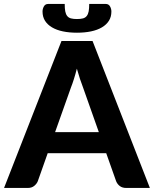

<svg xmlns="http://www.w3.org/2000/svg" viewBox="-31 -928 760 948"><path d="M0 0ZM709 0H592.5Q573 0 560.8 -9.2Q548.5 -18.5 542.5 -33L493.5 -171.5H204.5L155.5 -33Q150.5 -20.5 138 -10.2Q125.5 0 106.5 0H-11L272.5 -725.5H426ZM241 -275.5H457L378.5 -497.5Q371.5 -515 363.8 -538.5Q356 -562 348.5 -589Q341.5 -561.5 334 -537.8Q326.5 -514 319.5 -496.5ZM349 -834Q367 -834 378.8 -837.2Q390.5 -840.5 397.2 -849Q404 -857.5 406.8 -871.8Q409.5 -886 409.5 -908.5H491Q505.5 -908.5 512.2 -896.5Q519 -884.5 519 -871Q519 -845 506.8 -825.5Q494.5 -806 472 -792.8Q449.5 -779.5 418.2 -773Q387 -766.5 349 -766.5Q311 -766.5 279.8 -773Q248.5 -779.5 226 -792.8Q203.5 -806 191.2 -825.5Q179 -845 179 -871Q179 -884.5 185.8 -896.5Q192.5 -908.5 207 -908.5H288.5Q288.5 -886 291.2 -871.8Q294 -857.5 300.8 -849Q307.5 -840.5 319.2 -837.2Q331 -834 349 -834Z"/></svg>

Font: Lato Heavy
Style: Regular
Weight: 800
Designer: Lukasz Dziedzic
Foundry: tyPoland Lukasz Dziedzic
Version: Version 2.007; 2014-02-27